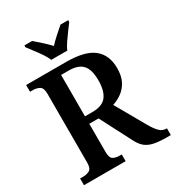

<svg xmlns="http://www.w3.org/2000/svg" viewBox="-217 -1058 1081 1185"><g transform="rotate(-30 324.0 -465.5)"><path d="M29 0V-48H51Q76 -48 96 -58.5Q116 -69 116 -111V-602Q116 -644 95.5 -655Q75 -666 51 -666H29V-714H313Q448 -714 508 -665.5Q568 -617 568 -524Q568 -468 549 -431.5Q530 -395 499 -372.5Q468 -350 433 -339L552 -130Q576 -88 596.5 -68Q617 -48 644 -48H648V0H623Q569 0 532.5 -7Q496 -14 471.5 -33Q447 -52 428 -90L313 -312H247V-111Q247 -69 265 -58.5Q283 -48 310 -48H326V0ZM300 -365Q371 -365 400.5 -403.5Q430 -442 430 -517Q430 -593 399.5 -626.5Q369 -660 301 -660H247V-365ZM241 -771Q232 -794 214 -820.5Q196 -847 176 -873Q156 -899 142 -918V-931H197Q219 -912 248 -886Q277 -860 298 -837Q319 -860 348 -886Q377 -912 399 -931H454V-918Q440 -899 420.5 -873Q401 -847 383 -820.5Q365 -794 355 -771Z"/></g></svg>

Font: Noto Serif Sinhala SemiCondensed SemiBold
Style: Regular
Weight: 600
Width: 4
Designer: Jelle Bosma - Monotype Design Team
Foundry: Monotype Imaging Inc.
Version: Version 2.007; ttfautohint (v1.8.4.7-5d5b)